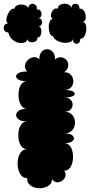

<svg xmlns="http://www.w3.org/2000/svg" viewBox="-60 -987 482 1026"><path d="M85 -35Q65 -35 52.5 -50.5Q40 -66 36 -89.5Q32 -113 36 -136Q40 -159 52.5 -174.5Q65 -190 85 -190Q66 -190 54.5 -205Q43 -220 39.5 -242Q36 -264 39.5 -286Q43 -308 54.5 -323Q66 -338 85 -338Q55 -338 40.5 -348.5Q26 -359 26 -372Q26 -385 40.5 -395.5Q55 -406 85 -406Q66 -406 55 -421Q44 -436 40.5 -458Q37 -480 40.5 -502Q44 -524 55 -538.5Q66 -553 85 -553Q46 -553 32.5 -566Q19 -579 32.5 -592Q46 -605 85 -605Q71 -620 73.5 -637Q76 -654 89 -666.5Q102 -679 119 -681.5Q136 -684 150 -670Q150 -697 162.5 -710.5Q175 -724 192 -724Q209 -724 221.5 -710.5Q234 -697 234 -670Q253 -684 270 -680.5Q287 -677 297 -663.5Q307 -650 304.5 -632.5Q302 -615 283 -601Q307 -601 319.5 -586.5Q332 -572 332 -553Q332 -534 319.5 -520Q307 -506 283 -506Q321 -506 333.5 -496Q346 -486 333.5 -476Q321 -466 283 -466Q306 -466 317 -454.5Q328 -443 328 -428Q328 -413 317 -401.5Q306 -390 283 -390Q312 -390 326.5 -372.5Q341 -355 341 -332Q341 -309 326.5 -291.5Q312 -274 283 -274Q318 -274 329.5 -261Q341 -248 329.5 -235Q318 -222 283 -222Q302 -222 313.5 -207.5Q325 -193 328.5 -171Q332 -149 328.5 -127Q325 -105 313.5 -90Q302 -75 283 -75Q294 -59 289.5 -44.5Q285 -30 272 -21Q259 -12 244 -13Q229 -14 218 -30Q218 -10 204.5 1.5Q191 13 170.5 17Q150 21 130 16.5Q110 12 97 -1Q84 -14 85 -35ZM223 -794Q212 -794 206.5 -808Q201 -822 200.5 -840Q200 -858 206 -872Q212 -886 223 -886Q210 -892 212 -907.5Q214 -923 225 -934.5Q236 -946 249 -940Q249 -954 260 -960.5Q271 -967 285 -967Q299 -967 310 -960.5Q321 -954 321 -940Q321 -958 332 -964Q343 -970 354 -964Q365 -958 365 -940Q376 -943 384.5 -934Q393 -925 396.5 -911Q400 -897 397 -885Q394 -873 383 -870Q395 -868 399 -853.5Q403 -839 400.5 -821.5Q398 -804 389.5 -791.5Q381 -779 369 -780Q369 -762 359 -756Q349 -750 339 -756Q329 -762 329 -780Q329 -768 315.5 -762.5Q302 -757 283 -758.5Q264 -760 247 -768.5Q230 -777 223 -794ZM-16 -814Q-32 -814 -37.5 -826Q-43 -838 -37.5 -850Q-32 -862 -16 -862Q-26 -866 -26 -880Q-26 -894 -19 -909.5Q-12 -925 -2 -934.5Q8 -944 18 -940Q18 -951 29 -957Q40 -963 54 -963Q68 -963 79 -957Q90 -951 90 -940Q92 -959 104 -964.5Q116 -970 127.5 -962.5Q139 -955 137 -936Q152 -938 158 -927Q164 -916 161 -904Q158 -892 144 -890Q158 -890 162.5 -879Q167 -868 162.5 -857Q158 -846 144 -846Q157 -845 160 -830Q163 -815 158 -800.5Q153 -786 140 -787Q142 -772 129 -765.5Q116 -759 102 -762Q88 -765 86 -780Q86 -767 73 -761Q60 -755 42 -758Q24 -761 7.5 -774.5Q-9 -788 -16 -814Z"/></svg>

Font: Rubik Bubbles
Style: Regular
Weight: 400
Designer: Hubert and Fischer, NaN
Foundry: Hubert and Fischer, NaN
Version: Version 2.200